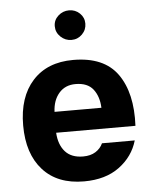

<svg xmlns="http://www.w3.org/2000/svg" viewBox="-54 -804 678 855"><g transform="rotate(-5 285.0 -376.5)"><path d="M182.1 -221.2Q185.1 -168 212.6 -136.7Q240.2 -105.5 293 -105.5Q326.2 -105.5 348.6 -119.6Q371.1 -133.8 381.3 -156.7H527.8Q507.3 -85.9 445.6 -40.3Q383.8 5.4 287.6 5.4Q168.9 5.4 103.8 -66.9Q38.6 -139.2 38.6 -266.1Q38.6 -393.1 104 -465.3Q169.4 -537.6 285.2 -537.6Q423.3 -537.6 483.6 -452.6Q543.9 -367.7 536.6 -221.2ZM183.1 -314.5H392.6Q390.6 -365.2 365.5 -397.5Q340.3 -429.7 286.6 -429.7Q240.2 -429.7 212.6 -397.7Q185.1 -365.7 183.1 -314.5ZM217.3 -694.3Q217.3 -721.7 238 -740.5Q258.8 -759.3 286.6 -759.3Q314.5 -759.3 334.2 -740.5Q354 -721.7 354 -694.3Q354 -666.5 334.2 -646.7Q314.5 -627 286.6 -627Q258.8 -627 238 -646.7Q217.3 -666.5 217.3 -694.3Z"/></g></svg>

Font: Estedad-FD Bold
Style: Regular
Weight: 700
Designer: Amin Abedi
Version: Version 7.3